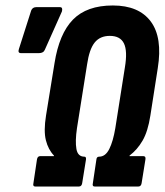

<svg xmlns="http://www.w3.org/2000/svg" viewBox="-20 -681 601 701"><path d="M109 0Q99 0 102 -12L115 -99Q117 -111 127 -111H177V-113Q156 -135 147.5 -169Q139 -203 148 -259L179 -450Q196 -558 246.5 -609.5Q297 -661 392 -661Q487 -661 530.5 -602.5Q574 -544 556 -432L529 -259Q520 -201 500.5 -167.5Q481 -134 453 -113V-111H503Q513 -111 511 -99L497 -12Q495 0 485 0H326Q316 0 319 -12L332 -99Q333 -109 342 -109Q365 -109 379 -137Q393 -165 401 -213L436 -435Q446 -495 432.5 -522.5Q419 -550 381 -550Q345 -550 325.5 -525.5Q306 -501 298 -446L261 -213Q254 -165 259 -137Q264 -109 288 -109Q295 -109 294 -99L280 -12Q278 0 268 0ZM57 -487Q44 -487 49 -502L94 -643Q99 -655 113 -655H198Q205 -655 206.5 -650.5Q208 -646 206 -639L144 -500Q139 -487 122 -487Z"/></svg>

Font: Sofia Sans Extra Condensed ExtraBold
Style: Italic
Weight: 800
Italic angle: -9°
Designer: Botio Nikoltchev, Ani Petrova
Foundry: lettersoup
Version: Version 4.101; ttfautohint (v1.8.4.7-5d5b)